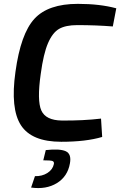

<svg xmlns="http://www.w3.org/2000/svg" viewBox="-20 -722 622 994"><path d="M503 -108 509 -13Q425 12 297 12Q144 12 88.5 -73.5Q33 -159 60 -350Q87 -547 158 -624.5Q229 -702 383 -702Q497 -702 582 -679L564 -585Q477 -592 380 -592Q320 -592 286 -572.5Q252 -553 228.5 -498.5Q205 -444 191 -340Q171 -201 194 -150Q217 -99 300 -98Q410 -97 503 -108ZM204 108 217 55Q290 47 320.5 61Q351 75 342 124Q330 192 274.5 226Q219 260 141 249L161 190Q198 191 225.5 173.5Q253 156 259 127Q261 115 251.5 111.5Q242 108 204 108Z"/></svg>

Font: Exo 2.0 Semi Bold
Style: Italic
Weight: 600
Italic angle: -8°
Designer: Natanael Gama
Version: Version 1.001;PS 001.001;hotconv 1.0.70;makeotf.lib2.5.58329